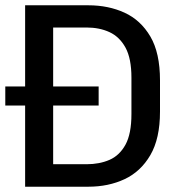

<svg xmlns="http://www.w3.org/2000/svg" viewBox="-21 -706 641 726"><path d="M74 0V-307H-1V-379H74V-686H313Q389 -686 450 -658Q511 -630 547.5 -568Q584 -506 584 -402V-284Q584 -182 547.5 -119.5Q511 -57 450 -28.5Q389 0 313 0ZM180 -85H306Q355 -85 393 -101.5Q431 -118 453.5 -159Q476 -200 476 -275V-412Q476 -485 453.5 -526Q431 -567 393 -584.5Q355 -602 306 -602H180V-379H352V-307H180Z"/></svg>

Font: Chivo Mono
Style: Regular
Weight: 400
Monospace: yes
Designer: Hector Gatti
Foundry: Omnibus-Type
Version: Version 1.008; ttfautohint (v1.8.4.7-5d5b)